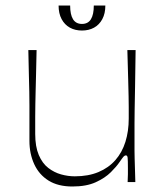

<svg xmlns="http://www.w3.org/2000/svg" viewBox="-20 -662 596 698"><path d="M243 16Q191 16 156.5 -5.5Q122 -27 104.5 -65Q87 -103 87 -150Q87 -194 87 -224Q87 -254 87 -278Q87 -302 86.5 -328Q86 -354 85 -389.5Q84 -425 83 -480H113Q112 -425 111 -389.5Q110 -354 109.5 -329Q109 -304 108.5 -283Q108 -262 108 -237Q108 -212 108 -175Q108 -129 121 -98.5Q134 -68 155.5 -51.5Q177 -35 202 -28Q227 -21 252 -21Q301 -21 338 -36.5Q375 -52 399.5 -80Q424 -108 436 -146.5Q448 -185 448 -231Q448 -256 448 -273Q448 -290 447.5 -312Q447 -334 446 -373Q445 -412 443 -480H473Q472 -398 471 -346Q470 -294 469.5 -263Q469 -232 469 -213.5Q469 -195 469 -181.5Q469 -168 469 -151Q469 -128 469 -113.5Q469 -99 469.5 -85.5Q470 -72 470.5 -52.5Q471 -33 472 0H444Q445 -17 445 -29Q445 -41 445 -50Q445 -80 444 -88.5Q443 -97 438 -97Q433 -97 429 -92.5Q425 -88 414 -72Q404 -57 383 -36Q362 -15 328 0.5Q294 16 243 16ZM278 -551Q253 -551 234 -561.5Q215 -572 204 -592.5Q193 -613 193 -642H235Q235 -609 245.5 -592Q256 -575 278 -575Q300 -575 310.5 -592Q321 -609 321 -642H363Q363 -613 352 -592.5Q341 -572 322 -561.5Q303 -551 278 -551Z"/></svg>

Font: Ojuju ExtraLight
Style: Regular
Weight: 200
Designer: Chisaokwu Joboson, Mirko Velimirovic
Foundry: Udi Foundry
Version: Version 1.000